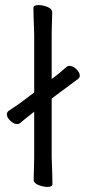

<svg xmlns="http://www.w3.org/2000/svg" viewBox="-20 -727 344 758"><path d="M115 -286Q99 -274 84.5 -262Q70 -250 58 -240Q54 -237 48 -237Q35 -237 21 -250Q7 -263 7 -276Q7 -284 15 -290Q29 -299 46.5 -311Q64 -323 82 -337L115 -362V-590Q115 -600 114 -621Q113 -642 112.5 -664Q112 -686 112 -697Q112 -702 118 -704.5Q124 -707 132 -707Q149 -707 167.5 -699.5Q186 -692 186 -679Q186 -671 185.5 -654.5Q185 -638 184.5 -620Q184 -602 184 -590V-415L188 -418Q203 -429 216 -440Q229 -451 243 -463Q247 -467 254 -467Q268 -467 281.5 -454Q295 -441 295 -428Q295 -421 289 -416L223 -367L184 -338V-105Q184 -99 185 -78Q186 -57 186.5 -34Q187 -11 187 1Q187 6 181 8.5Q175 11 167 11Q151 11 132 3.5Q113 -4 113 -17Q113 -25 113.5 -43.5Q114 -62 114.5 -80Q115 -98 115 -105Z"/></svg>

Font: QiushuiShotai
Style: Regular
Weight: 600
Designer: Fontworks Inc.
Foundry: Fontworks Inc.
Version: Version 1.250